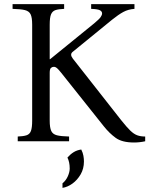

<svg xmlns="http://www.w3.org/2000/svg" viewBox="-20 -685 728 931"><path d="M630 6Q572 6 541 -16.5Q510 -39 483 -73L276 -333Q263 -349 256 -355Q249 -361 241 -361Q233 -361 227 -355.5Q221 -350 221 -332V-100Q221 -66 228.5 -50Q236 -34 256 -29Q276 -24 315 -23V0H66V-23Q93 -24 108.5 -29Q124 -34 130 -50Q136 -66 136 -100V-565Q136 -600 128.5 -615.5Q121 -631 101 -636Q81 -641 41 -642V-665H291V-642Q264 -641 249 -636Q234 -631 227.5 -615.5Q221 -600 221 -565V-398H223L437 -572Q461 -592 468 -602Q475 -612 475 -620Q475 -630 464 -635.5Q453 -641 422 -642V-665H632V-642Q602 -640 578 -627Q554 -614 523 -589L333 -434Q317 -422 333 -401L567 -103Q594 -69 611.5 -52Q629 -35 645.5 -29Q662 -23 684 -23V0Q657 6 630 6ZM374 40Q382 56 384.5 70.5Q387 85 387 98Q387 133 371 160.5Q355 188 331.5 205Q308 222 283 226V204Q300 190 309 169.5Q318 149 318 132Q318 101 307 79Q321 63 337 53Q353 43 374 40Z"/></svg>

Font: Bona Nova SC
Style: Regular
Weight: 400
Designer: Mateusz Machalski
Foundry: Capitalics
Version: Version 4.001; ttfautohint (v1.8.4.7-5d5b)